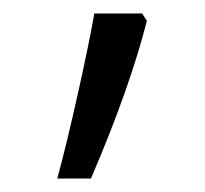

<svg xmlns="http://www.w3.org/2000/svg" viewBox="-20 -136 305 285"><path d="M65 129H115C155 36 182 -42 198 -105L191 -116H120C111 -63 82 68 65 129Z"/></svg>

Font: Noto Kufi Arabic Light
Style: Regular
Weight: 300
Designer: Monotype Design Team, David Williams, Khaled Hosny
Foundry: Google LLC
Version: Version 2.109